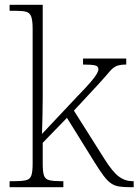

<svg xmlns="http://www.w3.org/2000/svg" viewBox="-20 -780 577 800"><path d="M20 0V-25H38Q71 -25 88 -29Q105 -33 110.5 -48.5Q116 -64 116 -98V-659Q116 -695 110 -711Q104 -727 89 -731Q74 -735 46 -735H20V-760H158V-374Q158 -338 157 -297Q156 -256 155 -222L300 -376Q340 -417 359 -439.5Q378 -462 384 -473.5Q390 -485 390 -492Q390 -505 374.5 -508Q359 -511 326 -511V-536H506V-511Q479 -511 464.5 -504.5Q450 -498 435 -480Q420 -462 390 -429L288 -319L415 -118Q449 -64 475 -44.5Q501 -25 533 -25H537V0H523Q495 0 476 -3Q457 -6 442 -16.5Q427 -27 411 -48.5Q395 -70 372 -107L259 -289L158 -185V-97Q158 -63 163.5 -48Q169 -33 186 -29Q203 -25 236 -25H244V0Z"/></svg>

Font: Noto Serif Tamil ExtraLight
Style: Regular
Weight: 200
Designer: Indian Type Foundry, Tom Grace, and the Monotype Design Team
Foundry: Monotype Imaging Inc.
Version: Version 2.004; ttfautohint (v1.8.4.7-5d5b)